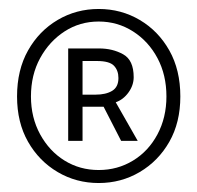

<svg xmlns="http://www.w3.org/2000/svg" viewBox="-20 -732 440 428"><path d="M200 -324Q150 -324 108.5 -348.5Q67 -373 42.5 -416Q18 -459 18 -517Q18 -576 42.5 -619.5Q67 -663 108.5 -687.5Q150 -712 200 -712Q250 -712 291.5 -687.5Q333 -663 357.5 -619.5Q382 -576 382 -517Q382 -459 357.5 -416Q333 -373 291.5 -348.5Q250 -324 200 -324ZM200 -353Q242 -353 276.5 -374Q311 -395 331 -432.5Q351 -470 351 -517Q351 -565 331 -602.5Q311 -640 276.5 -662Q242 -684 200 -684Q158 -684 124 -662Q90 -640 69.5 -602.5Q49 -565 49 -517Q49 -470 69.5 -432.5Q90 -395 124 -374Q158 -353 200 -353ZM132 -418V-624H201Q231 -624 254.5 -611Q278 -598 278 -560Q278 -542 266.5 -526Q255 -510 238 -504L287 -418H250L211 -494H164V-418ZM164 -521H193Q216 -521 230 -529.5Q244 -538 244 -558Q244 -575 234 -585.5Q224 -596 196 -596H164Z"/></svg>

Font: Source Sans 3 ExtraLight Light
Style: Regular
Weight: 300
Version: Version 3.052;hotconv 1.1.0;makeotfexe 2.6.0